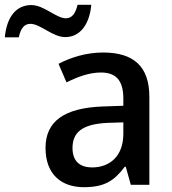

<svg xmlns="http://www.w3.org/2000/svg" viewBox="-148 -767 713 797"><path d="M231 -747H174C165 -710 150 -691 126 -691C85 -691 35 -746 -18 -746C-80 -746 -120 -698 -128 -612H-70C-62 -650 -47 -668 -22 -668C20 -668 70 -613 123 -613C182 -613 223 -662 231 -747ZM280 -549C209 -549 144 -528 95 -502L128 -425C172 -447 221 -466 271 -466C330 -466 364 -437 364 -358V-328L278 -325C118 -319 41 -263 41 -153C41 -41 109 10 200 10C285 10 326 -16 370 -75H374L395 0H472V-365C472 -491 407 -549 280 -549ZM364 -259V-212C364 -118 307 -72 234 -72C186 -72 153 -96 153 -152C153 -215 189 -252 299 -257Z"/></svg>

Font: Noto Sans Thai Medium
Style: Regular
Weight: 500
Designer: Monotype Design Team
Foundry: Monotype Imaging Inc.
Version: Version 1.901